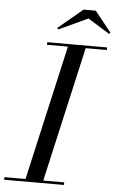

<svg xmlns="http://www.w3.org/2000/svg" viewBox="-102 -981 619 1023"><g transform="rotate(5 208.0 -470.0)"><path d="M333 -895 178 -823 170.9 -829.8 303 -939.9H367.9L456.1 -829.8L449 -823ZM-40 -13.9H73.2L236.8 -736.1H125V-750H445.1V-736.1H331.8L168.2 -13.9H280V0H-40Z"/></g></svg>

Font: Bodoni* 16
Style: Italic
Weight: 400
Italic angle: -13°
Version: Version 2.000